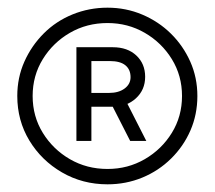

<svg xmlns="http://www.w3.org/2000/svg" viewBox="-20 -734 559 500"><path d="M25 -484Q25 -532 43.5 -573.5Q62 -615 94 -647Q126 -679 169 -696.5Q212 -714 260 -714Q308 -714 350.5 -696Q393 -678 425 -646.5Q457 -615 475.5 -573.5Q494 -532 494 -484Q494 -436 476 -394.5Q458 -353 425.5 -321Q393 -289 350.5 -271.5Q308 -254 260 -254Q195 -254 141.5 -285Q88 -316 56.5 -368Q25 -420 25 -484ZM454 -484Q454 -537 427.5 -580Q401 -623 357 -648.5Q313 -674 260 -674Q206 -674 162 -648.5Q118 -623 91.5 -580Q65 -537 65 -484Q65 -431 91.5 -388Q118 -345 162 -319.5Q206 -294 260 -294Q313 -294 357 -319.5Q401 -345 427.5 -388Q454 -431 454 -484ZM319 -367 268 -467 303 -481 361 -367ZM179 -367V-611H274Q312 -611 335 -589.5Q358 -568 358 -534Q358 -500 334 -478Q310 -456 274 -456H193L218 -470V-367ZM218 -479 195 -492H264Q289 -492 304.5 -503.5Q320 -515 320 -533Q320 -553 306.5 -564Q293 -575 266 -575H192L218 -589Z"/></svg>

Font: Mach ExtraLight
Style: Regular
Weight: 250
Version: Version 1.002